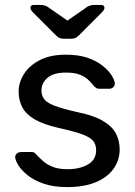

<svg xmlns="http://www.w3.org/2000/svg" viewBox="-20 -753 550 783"><path d="M254 10Q198 10 158 -4Q118 -18 93 -38Q68 -58 55.5 -78Q43 -98 42 -110Q41 -121 49 -127Q57 -133 65 -133H110Q115 -133 118.5 -131.5Q122 -130 128 -123Q141 -109 157 -95Q173 -81 196.5 -72Q220 -63 255 -63Q306 -63 339 -82.5Q372 -102 372 -140Q372 -165 358.5 -180Q345 -195 310.5 -207Q276 -219 216 -232Q156 -246 121 -266.5Q86 -287 71 -315.5Q56 -344 56 -380Q56 -417 78 -451.5Q100 -486 142.5 -508Q185 -530 249 -530Q301 -530 338 -517Q375 -504 399 -484.5Q423 -465 435 -446Q447 -427 448 -414Q449 -404 442 -397.5Q435 -391 426 -391H384Q377 -391 372.5 -394Q368 -397 364 -401Q354 -414 340.5 -427Q327 -440 305.5 -448.5Q284 -457 249 -457Q199 -457 174 -436Q149 -415 149 -383Q149 -364 160 -349Q171 -334 202 -322Q233 -310 294 -296Q360 -283 398 -261Q436 -239 452 -210Q468 -181 468 -143Q468 -101 444 -66Q420 -31 372 -10.5Q324 10 254 10ZM240 -595Q232 -595 224.5 -597.5Q217 -600 207 -610L115 -702Q104 -713 104 -721Q104 -733 119 -733H145Q152 -733 160 -731Q168 -729 173 -726L255 -669L337 -726Q342 -729 350 -731Q358 -733 365 -733H391Q406 -733 406 -721Q406 -713 395 -702L303 -610Q293 -600 286 -597.5Q279 -595 270 -595Z"/></svg>

Font: Rubik Light
Style: Regular
Weight: 400
Version: Version 2.101